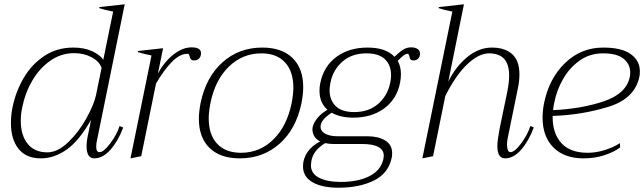

<svg xmlns="http://www.w3.org/2000/svg" viewBox="-20 -729 3006 896"><path d="M31 -155Q31 -195 39 -231Q54 -303 91 -366Q128 -429 187 -468Q246 -507 322 -507Q373 -507 410 -490Q447 -473 462 -450L508 -675Q470 -682 443 -691L444 -696L562 -709L433 -76Q429 -60 429 -44Q429 -19 445 -19Q464 -19 495 -60.5Q526 -102 538 -141L555 -134Q532 -72 496 -31Q460 10 420 10Q384 10 384 -47Q384 -71 391 -101L405 -170Q351 -74 292.5 -32Q234 10 170 10Q102 10 66.5 -34.5Q31 -79 31 -155ZM428 -285 454 -412Q444 -442 408 -461.5Q372 -481 326 -481Q265 -481 214.5 -445.5Q164 -410 130.5 -352.5Q97 -295 84 -229Q77 -198 77 -165Q77 -98 109 -58Q141 -18 201 -18Q249 -18 298.5 -65.5Q348 -113 383.5 -177.5Q419 -242 428 -285Z M918 -481Q918 -466 909.5 -456.5Q901 -447 886 -447Q875 -447 871 -452Q867 -457 864.5 -467.5Q862 -478 855 -478Q819 -478 781.5 -439.5Q744 -401 708 -339L639 0L589 10L687 -470Q651 -477 623 -486L624 -491L741 -504L717 -386Q747 -441 789.5 -474.5Q832 -508 874 -508Q918 -508 918 -481Z M908 -175Q908 -206 916 -248Q941 -369 1018 -438Q1095 -507 1204 -507Q1295 -507 1345 -458.5Q1395 -410 1395 -322Q1395 -290 1387 -248Q1362 -127 1285 -58.5Q1208 10 1099 10Q1008 10 958 -38.5Q908 -87 908 -175ZM1341 -248Q1349 -290 1349 -320Q1349 -396 1310 -438Q1271 -480 1200 -480Q1112 -480 1048 -418Q984 -356 962 -248Q954 -206 954 -177Q954 -100 993.5 -58Q1033 -16 1105 -16Q1192 -16 1255.5 -78Q1319 -140 1341 -248Z M1940 -479Q1940 -464 1931.5 -455.5Q1923 -447 1910 -447Q1899 -447 1895.5 -452Q1892 -457 1890 -467.5Q1888 -478 1881 -478Q1867 -478 1836 -445Q1851 -419 1851 -383Q1851 -362 1847 -343Q1832 -267 1773.5 -223.5Q1715 -180 1629 -180Q1568 -180 1528 -203Q1476 -170 1476 -138Q1476 -117 1497.5 -105Q1519 -93 1559 -93H1697Q1745 -93 1777.5 -73.5Q1810 -54 1810 -14Q1810 -1 1808 7Q1793 80 1725 113.5Q1657 147 1559 147Q1483 147 1438.5 121.5Q1394 96 1394 47Q1394 12 1414.5 -18.5Q1435 -49 1474 -69Q1456 -78 1447 -93Q1438 -108 1438 -125Q1438 -132 1439 -136Q1451 -182 1508 -217Q1471 -249 1471 -306Q1471 -326 1475 -343Q1491 -420 1550 -463.5Q1609 -507 1695 -507Q1781 -507 1821 -464Q1841 -484 1859 -496Q1877 -508 1899 -508Q1917 -508 1928.5 -500.5Q1940 -493 1940 -479ZM1805 -378Q1805 -425 1776.5 -452.5Q1748 -480 1690 -480Q1622 -480 1578 -441.5Q1534 -403 1522 -343Q1518 -319 1518 -309Q1518 -262 1546.5 -234Q1575 -206 1633 -206Q1701 -206 1745 -244.5Q1789 -283 1801 -343Q1805 -359 1805 -378ZM1536 -57Q1519 -57 1497 -61Q1466 -41 1451.5 -21Q1437 -1 1433 23Q1431 37 1431 42Q1431 81 1469 100.5Q1507 120 1570 120Q1651 120 1704 93Q1757 66 1769 14Q1771 2 1771 -2Q1771 -57 1669 -57Z M2471 -134Q2448 -72 2412.5 -31Q2377 10 2337 10Q2301 10 2301 -48Q2301 -73 2312 -131L2347 -299Q2356 -344 2356 -376Q2356 -429 2332.5 -454.5Q2309 -480 2262 -480Q2215 -480 2161.5 -430Q2108 -380 2058 -281L2001 0L1951 10L2091 -675Q2053 -682 2027 -691L2028 -696L2145 -709L2072 -348Q2107 -419 2161 -463Q2215 -507 2275 -507Q2336 -507 2370 -476.5Q2404 -446 2404 -382Q2404 -352 2397 -318L2349 -83Q2346 -68 2346 -54Q2346 -38 2350 -28.5Q2354 -19 2362 -19Q2382 -19 2412.5 -60.5Q2443 -102 2455 -141Z M2966 -396Q2966 -380 2964 -372Q2943 -268 2817.5 -230Q2692 -192 2559 -188V-182Q2559 -106 2600 -61Q2641 -16 2723 -16Q2761 -16 2801.5 -28.5Q2842 -41 2873 -61L2874 -41Q2845 -19 2800 -4.5Q2755 10 2703 10Q2613 10 2562.5 -41Q2512 -92 2512 -180Q2512 -214 2519 -248Q2543 -364 2617.5 -435.5Q2692 -507 2795 -507Q2881 -507 2923.5 -476.5Q2966 -446 2966 -396ZM2921 -391Q2921 -429 2890.5 -454.5Q2860 -480 2794 -480Q2732 -480 2684.5 -446Q2637 -412 2607.5 -360Q2578 -308 2567 -252Q2563 -235 2561 -215Q2694 -221 2798.5 -256.5Q2903 -292 2919 -370Q2921 -377 2921 -391Z"/></svg>

Font: Trirong ExtraLight
Style: Italic
Weight: 275
Italic angle: -12°
Designer: Katatrad Team
Foundry: CadsonDemak
Version: Version 1.003